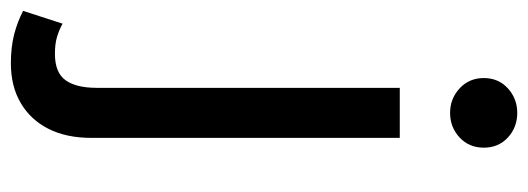

<svg xmlns="http://www.w3.org/2000/svg" viewBox="-391 -417 971 353"><g transform="rotate(90 94.5 -240.5)"><path d="M34.5 225Q4 225 -19.5 218.8Q-43 212.5 -62 202.5L-38.5 130Q-26.5 136.5 -14 140.2Q-1.5 144 17 144Q51.5 144 65.5 124.5Q79.5 105 79.5 67V-490H171.5V77Q171.5 123 154.8 156Q138 189 107.2 207Q76.5 225 34.5 225ZM125.5 -582.5Q99.5 -582.5 80.5 -600Q61.5 -617.5 61.5 -644.5Q61.5 -671.5 80.5 -688.8Q99.5 -706 125.5 -706Q152 -706 170.8 -688.8Q189.5 -671.5 189.5 -644.5Q189.5 -617.5 170.8 -600Q152 -582.5 125.5 -582.5Z"/></g></svg>

Font: Geologica Cursive Light
Style: Regular
Weight: 300
Designer: Sindre Bremnes, Frode Helland
Foundry: Monokrom Skriftforlag AS
Version: Version 1.010;gftools[0.9.28]